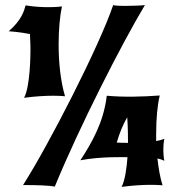

<svg xmlns="http://www.w3.org/2000/svg" viewBox="-20 -725 686 750"><path d="M234 -349C216 -410 209 -484 209 -551C209 -610 214 -663 222 -700C222 -700 203 -697 171 -697C147 -697 116 -698 80 -704C74 -682 64 -646 14 -603C14 -603 58 -600 97 -592C99 -559 99 -531 99 -529C99 -511 98 -387 74 -343C119 -349 158 -351 187 -351C216 -351 234 -349 234 -349ZM546 -705C530 -703 485 -702 470 -702C458 -702 434 -702 422 -705C369 -547 171 -160 70 -2C75 -2 81 -2 88 -2C116 -2 172 -1 194 4C289 -228 457 -557 546 -705ZM622 -183C613 -179 602 -176 590 -174V-203C590 -262 595 -315 604 -352C535 -347 466 -345 397 -351C385 -245 335 -162 294 -99C373 -114 463 -111 478 -111C475 -69 468 -19 455 5C500 -1 539 -3 568 -3C598 -3 615 -1 615 -1C605 -33 599 -69 595 -106C604 -104 614 -101 622 -97C619 -111 618 -126 618 -140C618 -154 619 -168 622 -183ZM480 -167C469 -167 453 -167 436 -168C448 -209 461 -239 477 -267C480 -224 480 -184 480 -167Z"/></svg>

Font: Spicy Rice
Style: Regular
Weight: 400
Designer: Astigmatic (AOETI)
Foundry: Astigmatic (AOETI)
Version: Version 1.000